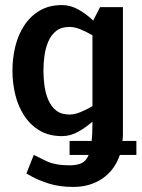

<svg xmlns="http://www.w3.org/2000/svg" viewBox="-20 -528 559 756"><path d="M254 -422Q221 -422 201 -406Q181 -390 170 -364Q159 -338 155 -308Q151 -278 151 -250Q151 -222 155 -191.5Q159 -161 170 -135Q181 -109 201 -93Q221 -77 254 -77Q274 -77 298 -87Q322 -97 344 -110V-389Q322 -402 298 -412Q274 -422 254 -422ZM113 82Q127 89 162 106Q197 123 254 123Q284 123 302 114Q320 105 329 82H254V27H341Q344 -1 344 -45V-49Q318 -26 287.5 -9Q257 8 224 8Q173 8 136 -14Q99 -36 75 -73Q51 -110 40 -156Q29 -202 29 -250Q29 -298 40 -344Q51 -390 75 -427Q99 -464 136 -486Q173 -508 224 -508Q258 -508 289.5 -490Q321 -472 347 -447L374 -500H464V2Q464 15 462 27H517V82H452Q431 143 382.5 175.5Q334 208 269 208H270H269H268Q213 208 171.5 194.5Q130 181 107 168Q84 155 84 155Z"/></svg>

Font: Epunda Sans SemiBold
Style: Regular
Weight: 600
Designer: Simon Atzbach
Foundry: typofactur
Version: Version 2.204; ttfautohint (v1.8.4.7-5d5b)